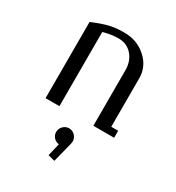

<svg xmlns="http://www.w3.org/2000/svg" viewBox="-145 -475 703 766"><g transform="rotate(30 206.0 -92.5)"><path d="M64 0V-351.1Q108.4 -369.6 137.5 -376.7Q166.5 -383.8 206.1 -383.8Q265.1 -383.8 306.6 -346.4Q348.1 -309.1 348.1 -255.9V-32.2H379.9V0H284.2V-255.9Q284.2 -297.4 260.3 -324.7Q236.3 -352.1 198.2 -352.1Q164.1 -352.1 127.9 -341.8V0ZM168 95.2Q168 79.6 179.2 68.4Q190.4 57.1 206.1 57.1Q221.7 57.1 232.9 68.4Q244.1 79.6 244.1 95.2Q244.1 101.1 242.2 108.9L219.2 199.2L188 190.9L202.1 132.8Q187.5 131.3 177.7 120.6Q168 109.9 168 95.2Z"/></g></svg>

Font: Gawaa
Style: Regular
Weight: 400
Designer: T. Christopher White
Version: Version 1.0